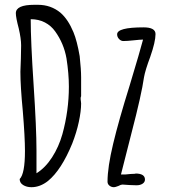

<svg xmlns="http://www.w3.org/2000/svg" viewBox="-20 -778 711 800"><path d="M62 -32Q84 -54 84 -149Q84 -206 75 -315Q65 -419 65 -479L67 -534Q68 -558 68 -589Q68 -617 58 -660Q46 -705 46 -723Q46 -758 123 -758H138Q192 -758 232 -725Q264 -697 286 -644Q301 -608 312 -544Q318 -488 318 -456V-424V-377Q316 -373 316 -369Q316 -361 317 -357Q318 -353 318 -347Q318 -315 308.5 -270.5Q299 -226 281 -180Q236 -70 180 -24Q147 2 111 2Q91 2 76.5 -7Q62 -16 62 -32ZM240 -219Q267 -317 267 -417Q267 -471 257 -535Q246 -597 210 -647Q193 -671 167 -684.5Q141 -698 108 -698V-697Q108 -607 120 -425Q132 -244 132 -151V-56Q169 -79 197 -122.5Q225 -166 240 -219ZM428 -21Q428 -81 451.5 -179Q475 -277 520 -421Q565 -570 576 -613Q564 -613 537 -610Q510 -607 494 -607Q484 -607 476 -615.5Q468 -624 468 -635Q468 -664 578 -664Q628 -664 628 -636Q628 -604 606 -541Q585 -485 580 -456Q570 -385 528 -224L484 -51H502L523 -53Q532 -54 544 -54V-55Q584 -55 584 -30Q584 -19 574 -12.5Q564 -6 549 -6Q533 -6 520 -7L490 -9Q484 -9 473 -3Q460 2 455 2Q444 2 436 -4.5Q428 -11 428 -21Z"/></svg>

Font: Amatic SC
Style: Bold
Weight: 700
Designer: Multiple Designers
Foundry: Vernon Adams
Version: Version 2.505